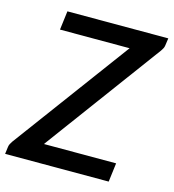

<svg xmlns="http://www.w3.org/2000/svg" viewBox="-123 -810 813 899"><g transform="rotate(15 283.0 -360.0)"><path d="M577 -684.5Q576 -676.5 572.5 -669.8Q569 -663 564 -656L147.5 -91.5H497.5L486 0H-16L-11.5 -35Q-10.5 -43 -7 -49.5Q-3.5 -56 1 -63L419 -628.5H81.5L93 -720H582Z"/></g></svg>

Font: Lato 2
Style: Italic
Weight: 600
Italic angle: -7°
Designer: Lukasz Dziedzic with Adam Twardoch and Botio Nikoltchev
Foundry: tyPoland Lukasz Dziedzic
Version: Version 2.015; 2015-08-06; http://www.latofonts.com/